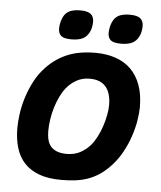

<svg xmlns="http://www.w3.org/2000/svg" viewBox="-52 -743 672 803"><g transform="rotate(5 284.5 -341.5)"><path d="M33.2 -186Q33.2 -212.4 37.8 -245.6Q42.5 -278.8 53.5 -314.2Q64.5 -349.6 82.5 -384Q100.6 -418.5 127.9 -446.8Q164.6 -485.4 213.4 -506.1Q262.2 -526.9 332 -526.9Q378.4 -526.9 416.3 -513.9Q454.1 -501 480.7 -474.9Q507.3 -448.7 521.7 -409.2Q536.1 -369.6 536.1 -316.9Q536.1 -293 530.8 -260Q525.4 -227.1 513.4 -191.7Q501.5 -156.2 481.7 -121.1Q461.9 -85.9 433.1 -57.1Q412.6 -36.6 391.6 -22.9Q370.6 -9.3 346.7 -0.7Q322.8 7.8 295.4 11.5Q268.1 15.1 234.9 15.1Q180.2 15.1 141.8 1Q103.5 -13.2 79.3 -39.3Q55.2 -65.4 44.2 -102.5Q33.2 -139.6 33.2 -186ZM163.1 -184.1Q163.1 -163.1 167.5 -146.5Q171.9 -129.9 181.9 -118.7Q191.9 -107.4 208.3 -101.3Q224.6 -95.2 248 -95.2Q279.8 -95.2 304 -107.9Q328.1 -120.6 347.2 -142.1Q360.4 -157.7 371.6 -179.7Q382.8 -201.7 390.6 -225.3Q398.4 -249 402.8 -272.2Q407.2 -295.4 407.2 -314Q407.2 -363.8 385 -390.4Q362.8 -417 316.9 -417Q286.1 -417 261.7 -403.3Q237.3 -389.6 219.2 -367.2Q206.5 -351.1 196 -329.1Q185.5 -307.1 178.2 -282.7Q170.9 -258.3 167 -232.9Q163.1 -207.5 163.1 -184.1ZM310.1 -654.8Q310.1 -644.5 307.9 -633.1Q305.7 -621.6 300.3 -610.8Q289.6 -590.3 271.7 -582.3Q253.9 -574.2 226.1 -574.2Q194.3 -574.2 182.6 -584.5Q170.9 -594.7 170.9 -615.2Q170.9 -622.6 172.6 -633.8Q174.3 -645 179.2 -657.2Q188 -679.7 205.8 -689Q223.6 -698.2 252.9 -698.2Q283.7 -698.2 296.9 -687.5Q310.1 -676.8 310.1 -654.8ZM518.1 -654.8Q518.1 -644.5 515.9 -633.1Q513.7 -621.6 508.3 -610.8Q497.6 -590.3 479.7 -582.3Q461.9 -574.2 434.1 -574.2Q402.3 -574.2 390.6 -584.5Q378.9 -594.7 378.9 -615.2Q378.9 -622.6 380.6 -633.8Q382.3 -645 387.2 -657.2Q396 -679.7 413.8 -689Q431.6 -698.2 460.9 -698.2Q491.7 -698.2 504.9 -687.5Q518.1 -676.8 518.1 -654.8Z"/></g></svg>

Font: Lorenzo Sans
Style: Bold Italic
Weight: 700
Italic angle: -12°
Foundry: Intel Corporation
Version: Version 1.00; ttfautohint (v1.5)